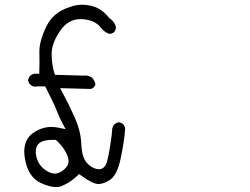

<svg xmlns="http://www.w3.org/2000/svg" viewBox="-20 -756 1040 800"><path d="M265.6 -85Q265.6 -73.7 260.3 -64.9Q249.5 -47.4 227.5 -37.1Q218.3 -32.7 208.5 -32.7Q190.4 -32.7 169.4 -47.4Q138.7 -68.4 131.3 -105Q128.9 -114.3 128.9 -121.3Q128.9 -128.4 129.9 -133.8Q133.3 -159.2 159.7 -168Q175.8 -173.3 201.2 -173.3Q204.1 -173.3 212.4 -173.3Q219.2 -166.5 222.7 -163.6Q244.1 -142.1 256.3 -117.7Q265.6 -99.6 265.6 -85ZM144 -541 144.5 -494.6Q144.5 -475.1 143.6 -448.7H122.6Q111.8 -446.3 105.5 -439.9Q99.1 -433.6 97.2 -422.4Q98.1 -411.1 106.7 -403.1Q115.2 -395 127 -395Q129.9 -395 134.8 -396H168.5Q183.6 -364.3 196 -340.1Q208.5 -315.9 218.3 -290Q228 -265.1 240.2 -242.7L253.4 -217.8L225.6 -223.6Q209.5 -227.1 194.3 -227.1Q153.3 -227.1 117.7 -201.7Q81.1 -175.8 81.1 -124.5Q81.1 -110.4 84 -94.2Q96.7 -18.1 150.9 6.8Q187 23.4 212.9 23.4Q227.1 23.4 238.3 18.6Q273.9 3.4 301.3 -22.9L309.6 -30.8L318.4 -24.4Q365.7 10.7 390.6 10.7Q409.7 10.7 435.1 -4.4Q466.8 -22.9 481.9 -91.8Q497.6 -164.1 501.5 -219.2Q500 -231.4 493.4 -238Q486.8 -244.6 474.6 -246.6Q458 -243.2 451.2 -230.5Q449.2 -226.6 447.8 -221.2Q447.3 -200.7 439.5 -151.4Q429.2 -86.4 421.4 -70.3Q418 -64 414.1 -60.1Q404.8 -50.8 392.1 -50.8Q387.7 -50.8 383.8 -51.8Q359.9 -56.2 340.3 -79.3Q320.8 -102.5 318.4 -160.6Q315.9 -211.9 291 -267.1Q265.6 -324.2 241.2 -368.7L230.5 -388.7L357.9 -385.3Q370.1 -388.2 376 -399.9Q377.4 -400.9 377.4 -403.8Q377.4 -415 364.7 -431.2Q352.1 -441.4 335.4 -441.4Q332 -441.4 327.6 -440.9L209 -444.3L206.1 -453.1Q195.3 -488.8 195.3 -525.9Q195.3 -530.3 195.3 -535.2Q196.8 -578.6 230.5 -627.4Q263.7 -676.3 314.9 -676.3Q318.4 -676.3 321.8 -676.3Q376 -672.9 400.4 -640.6Q417.5 -618.7 438 -614.7Q449.7 -616.7 455.8 -622.8Q461.9 -628.9 463.4 -641.1Q459 -664.6 437 -679.7L435.1 -680.7Q427.7 -690.4 419.7 -698.5Q411.6 -706.5 401.4 -713.4Q381.8 -727.1 357.4 -732.4Q339.4 -736.3 322.3 -736.3Q295.9 -736.3 271 -726.6Q202.6 -706.1 173.3 -646Q144 -585.9 144 -541Z"/></svg>

Font: NaikaiFont
Style: ExtraLight
Weight: 200
Version: Version 1.89